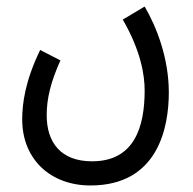

<svg xmlns="http://www.w3.org/2000/svg" viewBox="-20 -338 592 588"><path d="M48 28C48 149 134 230 257 230C465 230 497 51 497 -55C497 -159 460 -255 423 -318L356 -278C412 -181 423 -107 423 -61C423 50 392 156 262 156C166 156 123 98 123 15C123 -38 136 -88 165 -153L103 -185C57 -90 48 -21 48 28Z"/></svg>

Font: Noto Sans Arabic UI XCn
Style: Regular
Weight: 400
Width: 2
Designer: Monotype Design Team, Nadine Chahine and Nizar Qandah
Foundry: Monotype Imaging Inc.
Version: Version 2.010